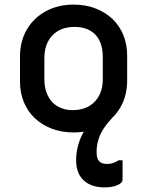

<svg xmlns="http://www.w3.org/2000/svg" viewBox="-20 -565 640 835"><path d="M300 -545Q352 -545 395 -528.5Q438 -512 469 -482.5Q500 -453 516.5 -412.5Q533 -372 533 -323V-215Q533 -148 503 -97Q473 -46 420 -17.5Q367 11 300 11Q248 11 205 -5.5Q162 -22 131 -51.5Q100 -81 83.5 -121.5Q67 -162 67 -211V-319Q67 -386 97 -437Q127 -488 180 -516.5Q233 -545 300 -545ZM304 -448Q262 -448 233 -431Q204 -414 188.5 -384Q173 -354 173 -315V-218Q173 -187 182.5 -162Q192 -137 209 -119Q224 -104 246.5 -95Q269 -86 296 -86Q338 -86 367.5 -103.5Q397 -121 412 -151Q427 -181 427 -219V-316Q427 -349 418.5 -374Q410 -399 393 -416Q377 -432 354.5 -440Q332 -448 304 -448ZM311 131Q311 100 319.5 68Q328 36 345 6.5Q362 -23 386.5 -47Q411 -71 443 -86Q457 -91 471 -94Q485 -97 499 -99Q494 -86 485 -73.5Q476 -61 465 -49Q428 -9 414 25.5Q400 60 400 95Q400 125 411.5 136.5Q423 148 445 148Q460 148 472 144Q484 140 496 132H513Q513 139 513 149.5Q513 160 513 175.5Q513 191 513 216Q513 231 490 240.5Q467 250 435 250Q377 250 344 219.5Q311 189 311 131Z"/></svg>

Font: Recursive Monospace Medium
Style: Regular
Weight: 500
Version: Version 1.047